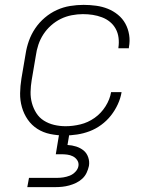

<svg xmlns="http://www.w3.org/2000/svg" viewBox="-20 -548 640 788"><path d="M245 8Q215 8 186 2Q157 -4 133.5 -19Q110 -34 94 -57Q78 -80 70 -108Q62 -136 62.5 -165.5Q63 -195 68 -226L85 -326Q89 -353 98.5 -380Q108 -407 124.5 -431.5Q141 -456 164 -475.5Q187 -495 213.5 -507Q240 -519 268 -523.5Q296 -528 323 -528Q349 -528 374.5 -524.5Q400 -521 422.5 -512Q445 -503 464 -487.5Q483 -472 494.5 -451Q506 -430 510 -405Q514 -380 509 -354V-350H466V-353Q469 -373 466.5 -393Q464 -413 455 -429.5Q446 -446 431.5 -458Q417 -470 398.5 -477Q380 -484 360.5 -487Q341 -490 320 -490Q298 -490 274.5 -485.5Q251 -481 229.5 -470.5Q208 -460 189.5 -443.5Q171 -427 158 -407Q145 -387 137.5 -364.5Q130 -342 127 -319L110 -219Q106 -195 105.5 -171Q105 -147 111 -125Q117 -103 129 -84Q141 -65 160 -53Q179 -41 202 -35.5Q225 -30 249 -30Q279 -30 310 -37.5Q341 -45 368 -64Q395 -83 413 -111.5Q431 -140 436 -170H479Q475 -145 463.5 -120Q452 -95 435 -73.5Q418 -52 395.5 -35.5Q373 -19 348 -9.5Q323 0 296.5 4Q270 8 245 8ZM92 220 99 182H214Q227 182 240 180Q253 178 266 173Q279 168 289.5 157Q300 146 302 133Q304 120 297 109.5Q290 99 279 93.5Q268 88 255.5 86.5Q243 85 230 85H209L228 -30H270L257 47Q276 48 293 53.5Q310 59 323 69.5Q336 80 342 97.5Q348 115 345 133Q342 147 335.5 161Q329 175 317.5 185.5Q306 196 292.5 202.5Q279 209 264.5 213Q250 217 235.5 218.5Q221 220 207 220Z"/></svg>

Font: Iosevka Aile XLt Obl
Style: Regular
Weight: 200
Italic angle: -9°
Designer: Belleve Invis
Foundry: Belleve Invis
Version: Version 31.1.0; ttfautohint (v1.8.4)